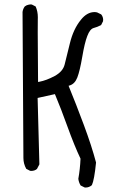

<svg xmlns="http://www.w3.org/2000/svg" viewBox="-20 -759 540 857"><path d="M361.8 78.1Q377.9 78.1 390.1 67.4Q400.9 44.4 408.7 -33.7Q389.2 -107.4 354.2 -201.4Q319.3 -295.4 286.1 -376L290.5 -377.4Q314 -384.3 325.2 -413.3Q336.4 -442.4 347.2 -505.4Q357.9 -568.4 369.6 -598.1Q381.3 -629.9 398.9 -634.3Q413.1 -637.7 431.2 -647L439.9 -664.1Q440.4 -667 440.4 -671.4Q440.4 -675.8 438.5 -682.4Q436.5 -689 431.6 -694.8L413.6 -703.6Q407.7 -705.1 401.9 -705.1Q368.7 -705.1 341.3 -670.9Q307.6 -629.9 292 -565.9L268.6 -471.2Q260.7 -439.5 223.9 -419.7Q187 -399.9 155.3 -394L149.9 -393.1Q148.4 -563 148.4 -614.7Q148.4 -666.5 148.7 -672.9Q148.9 -679.2 148.9 -681.6Q148.9 -708 139.2 -730L122.1 -738.8Q119.1 -739.3 116.2 -739.3Q113.3 -739.3 108.9 -738.3Q99.1 -736.8 90.8 -730.5Q82.5 -719.7 80.6 -705.6L84.5 -53.7Q84.5 -28.3 97.2 -5.4L114.3 3.4Q116.7 3.9 119.1 3.9Q134.8 3.9 145 -4.9L155.8 -25.4L147.9 -321.8L225.1 -338.9Q252 -274.9 281.7 -192.4Q311.5 -109.9 339.4 -50.8Q337.4 -3.9 329.6 39.1Q331.5 54.7 339.8 68.8L357.4 77.6Q359.9 78.1 361.8 78.1Z"/></svg>

Font: Bakudai
Style: Light
Weight: 300
Version: Version 1.48